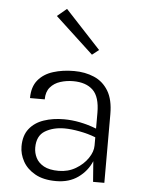

<svg xmlns="http://www.w3.org/2000/svg" viewBox="-54 -802 641 857"><g transform="rotate(5 266.5 -374.0)"><path d="M229.5 11Q172.5 11 135.5 -9.8Q98.5 -30.5 80.5 -63Q62.5 -95.5 62.5 -130Q62.5 -179 86.5 -209.2Q110.5 -239.5 151 -253.2Q191.5 -267 241 -267Q312 -267 387 -238V-308.5Q387 -380.5 355.8 -410.2Q324.5 -440 267.5 -440Q237 -440 209.5 -431.2Q182 -422.5 164.8 -402.2Q147.5 -382 147.5 -348H81.5Q81.5 -398.5 106.5 -428.8Q131.5 -459 173.8 -472.2Q216 -485.5 267.5 -485.5Q317 -485.5 357.2 -468.2Q397.5 -451 421.2 -412Q445 -373 445 -307.5V0H394.5L387.5 -92Q368.5 -47 328 -18Q287.5 11 229.5 11ZM237 -35.5Q279 -35.5 313 -55.5Q347 -75.5 367 -105Q387 -134.5 387 -162V-199Q354 -212 315.5 -219.2Q277 -226.5 247 -226.5Q196.5 -226.5 160.2 -204.8Q124 -183 124 -130Q124 -106 134.8 -84.5Q145.5 -63 170.2 -49.2Q195 -35.5 237 -35.5ZM340 -565 169 -723.5 211.5 -759 370 -588.5Z"/></g></svg>

Font: Betina Sans Light
Style: Regular
Weight: 300
Designer: Jonathan Pinhorn (font) & Cristiano Sobral (main changes)
Version: Version 2.001;October 6, 2020;FontCreator 13.0.0.2681 64-bit